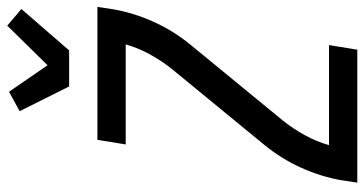

<svg xmlns="http://www.w3.org/2000/svg" viewBox="-264 -766 1030 543"><g transform="rotate(-90 251.5 -495.0)"><path d="M6 0 13 -46Q23 -103 48 -158.5Q73 -214 112 -262L327 -524Q351 -554 369 -587Q387 -620 397 -655H114L127 -735H503L496 -689Q486 -632 461 -576.5Q436 -521 397 -473L182 -211Q158 -181 140 -148Q122 -115 112 -80H395L382 0ZM278 -815 208 -955 263 -985 338 -876 450 -990 497 -950 380 -815Z"/></g></svg>

Font: Iosevka Term Curly Md Obl
Style: Regular
Weight: 500
Italic angle: -9°
Designer: Belleve Invis
Foundry: Belleve Invis
Version: Version 32.3.0